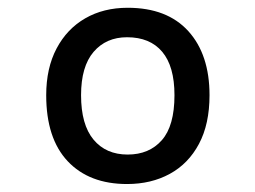

<svg xmlns="http://www.w3.org/2000/svg" viewBox="-20 -762 640 482"><path d="M299 -300Q204 -300 150 -357.2Q96 -414.5 96 -523Q96 -591 122 -640.2Q148 -689.5 194 -716Q240 -742.5 300.5 -742.5Q399.5 -742.5 452.8 -683.8Q506 -625 506 -523Q506 -450.5 479.5 -400.8Q453 -351 406.2 -325.5Q359.5 -300 299 -300ZM300.5 -374Q354.5 -374 386.2 -410Q418 -446 418 -523Q418 -595.5 387.2 -632Q356.5 -668.5 299 -668.5Q246.5 -668.5 215 -631.8Q183.5 -595 183.5 -523Q183.5 -449 214.8 -411.5Q246 -374 300.5 -374Z"/></svg>

Font: Spline Sans Mono
Style: Regular
Weight: 400
Monospace: yes
Designer: Eben Sorkin, Mirko Velimirovic
Foundry: Sorkin Type
Version: Version 1.004